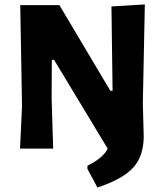

<svg xmlns="http://www.w3.org/2000/svg" viewBox="-20 -668 741 863"><path d="M631 -648 622 -204 626 -55Q626 32 580 84Q534 136 418 175L373 91V77Q445 41 464 0L223 -399H213L212 -227L219 0H70L79 -190L71 -645H247L476 -260H486L481 -639Z"/></svg>

Font: Alegreya Sans ExtraBold
Style: Regular
Weight: 800
Designer: Juan Pablo del Peral
Foundry: Huerta Tipografica
Version: Version 2.007